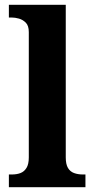

<svg xmlns="http://www.w3.org/2000/svg" viewBox="-20 -780 394 800"><path d="M17 0V-53H29Q50 -53 65.5 -59Q81 -65 90.5 -80.5Q100 -96 100 -124V-646Q100 -673 87.5 -685.5Q75 -698 59 -702.5Q43 -707 29 -707H17V-760H254V-124Q254 -96 263 -80.5Q272 -65 288.5 -59Q305 -53 325 -53H336V0Z"/></svg>

Font: Noto Rashi Hebrew
Style: Bold
Weight: 700
Version: Version 1.006